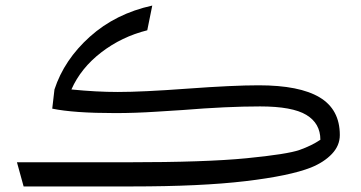

<svg xmlns="http://www.w3.org/2000/svg" viewBox="-20 -671 1300 691"><path d="M1203 -185Q1203 -147 1174.5 -117Q1146 -87 1099 -68Q1023 -38 863 -19Q703 0 455 0H65L41 -87H440Q720 -87 867.5 -101.5Q1015 -116 1058.5 -131.5Q1102 -147 1133 -168Q1133 -227 1082.5 -257.5Q1032 -288 916 -288Q797 -288 637 -275Q619 -274 542.5 -269Q466 -264 395 -264Q245 -264 168 -280L176 -349Q211 -456 303.5 -539Q396 -622 528 -651L510 -562Q418 -539 344.5 -482.5Q271 -426 237 -349Q327 -340 404 -340Q493 -340 655 -352Q819 -364 911 -364Q1058 -364 1130.5 -320.5Q1203 -277 1203 -185Z"/></svg>

Font: FiraGO Book
Style: Italic
Weight: 350
Italic angle: -8°
Designer: bBox Type GmbH
Foundry: bBox Type GmbH
Version: Version 1.001